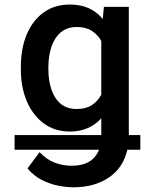

<svg xmlns="http://www.w3.org/2000/svg" viewBox="-20 -558 669 829"><path d="M70 -258.5V-268.5Q70 -348.7 95.5 -409.4Q121.1 -470.2 168.5 -504.3Q215.9 -538.4 281.2 -538.4Q329.2 -538.4 364.2 -522.2Q399.1 -506 423.7 -476.2L428.6 -528.4H536.2V25.2H585.9V88.4H529.8Q512.1 166.9 449.6 208.8Q387.1 250.7 296.9 250.7Q267.8 250.7 231.9 243.8Q196 236.9 160.7 219.1Q125.4 201.3 98.7 169L150.9 99.1Q181.8 131.7 217.5 144.7Q253.2 157.7 289.4 157.7Q380 157.7 407.7 88.4H43V25.2H417.3V-47.2Q392.8 -19.9 359 -5Q325.3 9.9 281.2 9.9Q216.6 9.9 169 -25.2Q121.4 -60.4 95.7 -120.9Q70 -181.5 70 -258.5ZM188.9 -268.5V-258.5Q188.9 -211.3 201.7 -172.4Q214.5 -133.5 241.5 -110.4Q268.5 -87.4 311.1 -87.4Q350.9 -87.4 376.6 -104.2Q402.3 -121.1 417.3 -149.1V-381Q402 -408.4 376.2 -424.9Q350.5 -441.4 311.8 -441.4Q269.2 -441.4 242 -418Q214.8 -394.5 201.9 -355.3Q188.9 -316.1 188.9 -268.5Z"/></svg>

Font: Interface Medium
Style: Regular
Weight: 500
Designer: Rasmus Andersson
Foundry: rsms
Version: Version 1.8